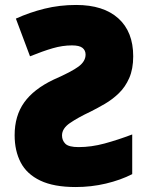

<svg xmlns="http://www.w3.org/2000/svg" viewBox="-20 -744 594 774"><path d="M287 -724Q397 -724 457 -670Q517 -616 517 -517Q517 -466 501 -429.5Q485 -393 459 -368Q433 -343 403 -325.5Q373 -308 345 -294Q294 -270 262 -248Q230 -226 230 -198Q230 -178 243.5 -164.5Q257 -151 297 -151Q348 -151 401.5 -165.5Q455 -180 513 -202V-42Q466 -18 407 -4Q348 10 285 10Q197 10 142.5 -16Q88 -42 63.5 -89Q39 -136 39 -199Q39 -277 77.5 -331Q116 -385 196 -423Q269 -455 297 -476Q325 -497 325 -524Q325 -541 312.5 -551Q300 -561 270 -561Q232 -561 192.5 -549.5Q153 -538 101 -517L44 -669Q99 -694 159.5 -709Q220 -724 287 -724Z"/></svg>

Font: Noto Sans Black
Style: Regular
Weight: 900
Designer: Monotype Design Team
Foundry: Monotype Imaging Inc.
Version: Version 2.007